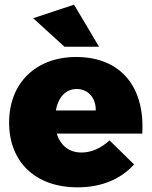

<svg xmlns="http://www.w3.org/2000/svg" viewBox="-20 -795 649 822"><path d="M404 -595 297 -775 122 -717 256 -595ZM306 -551C134 -551 19 -440 19 -270C19 -103 130 7 312 7C415 7 497 -28 554 -91L449 -194C413 -161 372 -142 329 -142C277 -142 239 -171 223 -223H589C601 -423 497 -551 306 -551ZM390 -322H219C229 -377 260 -414 308 -414C357 -414 391 -376 390 -322Z"/></svg>

Font: Montserrat ExtraBold
Style: Regular
Weight: 800
Designer: Julieta Ulanovsky
Foundry: Julieta Ulanovsky
Version: Version 4.000